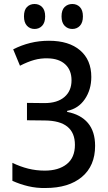

<svg xmlns="http://www.w3.org/2000/svg" viewBox="-20 -931 540 961"><path d="M208 10Q163 11 121 1Q79 -9 42 -26V-116Q81 -97 121 -87Q161 -77 204 -77Q273 -77 314 -109.5Q355 -142 355 -206Q355 -327 204 -328L115 -329V-416L203 -415Q267 -415 302.5 -445.5Q338 -476 338 -529Q338 -580 306.5 -609Q275 -638 219 -639Q184 -640 151.5 -631Q119 -622 80 -602L46 -684Q87 -705 131.5 -716Q176 -727 225 -727Q325 -727 381 -679Q437 -631 437 -546Q437 -482 404.5 -434.5Q372 -387 316 -376V-371Q384 -358 420 -315.5Q456 -273 456 -201Q456 -101 390 -45.5Q324 10 208 10ZM342 -786Q319 -786 303.5 -802Q288 -818 288 -849Q288 -881 303.5 -896Q319 -911 342 -911Q365 -911 380 -895.5Q395 -880 395 -849Q395 -818 380 -802Q365 -786 342 -786ZM153 -786Q130 -786 115 -802Q100 -818 100 -849Q100 -881 115 -896Q130 -911 153 -911Q176 -911 191 -895.5Q206 -880 206 -849Q206 -818 191 -802Q176 -786 153 -786Z"/></svg>

Font: Noto Sans Mono ExtraCondensed Medium
Style: Regular
Weight: 500
Width: 2
Designer: Monotype Design Team
Foundry: Monotype Imaging Inc.
Version: Version 2.014